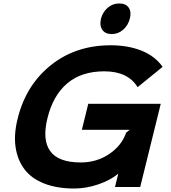

<svg xmlns="http://www.w3.org/2000/svg" viewBox="-20 -1082 990 1112"><path d="M911.1 -481 792 1H646L665 -76.2Q619.6 -38.1 549.3 -14.2Q479 9.8 410.2 9.8Q309.6 9.8 236.1 -19Q162.6 -47.9 122.1 -101.1Q81.5 -154.3 70.3 -229.5Q59.1 -304.7 83 -397.9Q130.9 -589.8 274.9 -704.8Q418.9 -819.8 621.1 -819.8Q721.2 -819.8 799.6 -788.6Q877.9 -757.3 921.9 -694.8L776.9 -577.1Q721.2 -668.9 584 -668.9Q451.7 -668.9 369.4 -599.1Q287.1 -529.3 254.9 -397.9Q223.6 -272.5 270.8 -206.8Q317.9 -141.1 448.2 -141.1Q539.6 -141.1 611.8 -189.5Q684.1 -237.8 710.9 -314L731 -330.1H454.1L491.2 -481ZM731.9 -974.1Q721.7 -934.6 693.1 -909.7Q664.6 -884.8 627 -884.8Q588.9 -884.8 572.3 -909.7Q555.7 -934.6 564.9 -974.1Q575.2 -1012.7 604 -1037.4Q632.8 -1062 670.9 -1062Q709 -1062 725.6 -1037.4Q742.2 -1012.7 731.9 -974.1Z"/></svg>

Font: Sinkin Sans 700 Bold Italic
Style: Bold Italic
Weight: 700
Italic angle: -112°
Designer: Keith Bates
Foundry: K-Type
Version: Sinkin Sans (version 1.0)  by Keith Bates   •   © 2014   www